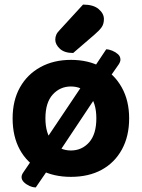

<svg xmlns="http://www.w3.org/2000/svg" viewBox="-20 -756 618 837"><path d="M436 -387 383 -451 443 -541Q455 -541 469.5 -535Q484 -529 494.5 -519.5Q505 -510 505 -496Q505 -487 498 -476ZM210 -47 136 61Q123 61 108.5 54.5Q94 48 84 38Q74 28 74 16Q74 6 82 -5L135 -83ZM228 -78 181 -149 342 -389 413 -356ZM543 -240Q543 -162 511.5 -104.5Q480 -47 423.5 -16Q367 15 289 15Q213 15 155.5 -15.5Q98 -46 66.5 -103.5Q35 -161 35 -240Q35 -318 67 -375Q99 -432 156.5 -463.5Q214 -495 289 -495Q366 -495 422.5 -463.5Q479 -432 511 -374.5Q543 -317 543 -240ZM289 -379Q242 -379 210 -344Q178 -309 178 -240Q178 -173 209.5 -136.5Q241 -100 289 -100Q337 -100 368.5 -135.5Q400 -171 400 -240Q400 -308 368.5 -343.5Q337 -379 289 -379ZM242 -627 342 -736Q387 -736 410 -716.5Q433 -697 433 -673Q433 -652 423.5 -638Q414 -624 393 -606L299 -525Q261 -525 241 -543.5Q221 -562 221 -583Q221 -595 225.5 -605Q230 -615 242 -627Z"/></svg>

Font: Baloo Bhaijaan 2
Style: Bold
Weight: 700
Designer: Sanskriti Dholi, Noopur Datye and Ek Type
Foundry: Ek Type
Version: Version 1.701